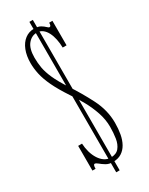

<svg xmlns="http://www.w3.org/2000/svg" viewBox="-192 -747 620 797"><g transform="rotate(-30 118.0 -348.5)"><path d="M109 12V-709H125.5V12ZM119 -31.5Q100 -31.5 86.5 -39.8Q73 -48 64 -55.8Q55 -63.5 49 -63.5Q42 -63.5 42 -43.5H27V-162H45.5Q46.5 -140.5 52.2 -120.5Q58 -100.5 68 -85Q78 -69.5 91.2 -60.8Q104.5 -52 120 -52Q147 -52 160.2 -68.2Q173.5 -84.5 177.5 -110Q181.5 -135.5 181.5 -164.5Q181.5 -199 169.8 -234Q158 -269 140 -301.5Q122 -334 102.5 -362Q72 -408 55.8 -442.5Q39.5 -477 33.5 -505Q27.5 -533 27.5 -557.5Q27.5 -593 38 -619.5Q48.5 -646 67.5 -660.5Q86.5 -675 111 -675Q131 -675 142.2 -668.2Q153.5 -661.5 160 -654.8Q166.5 -648 171 -648Q174.5 -648 176.5 -652Q178.5 -656 178.5 -665H194V-547.5H175.5Q175 -569 171 -588.2Q167 -607.5 159.2 -622.5Q151.5 -637.5 140 -646.2Q128.5 -655 113 -655Q88 -655 70.5 -633.8Q53 -612.5 53 -569Q53 -544.5 57.2 -520.2Q61.5 -496 74.8 -466.2Q88 -436.5 115.5 -394Q149.5 -343 178.5 -286Q207.5 -229 207.5 -169Q207.5 -140.5 203 -115.5Q198.5 -90.5 188 -71.8Q177.5 -53 160.5 -42.2Q143.5 -31.5 119 -31.5Z"/></g></svg>

Font: Imbue 48pt Thin
Style: Regular
Weight: 250
Designer: Tyler Finck
Foundry: Etcetera Type Company
Version: Version 1.102